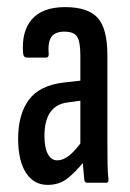

<svg xmlns="http://www.w3.org/2000/svg" viewBox="-20 -514 365 540"><path d="M225 0Q218 0 217 -9Q215 -27 213 -54Q211 -81 211 -100L206 -107V-358Q206 -396 197 -410.5Q188 -425 161 -425Q135 -425 124.5 -410Q114 -395 117 -361Q117 -352 109 -352H56Q46 -352 45 -364Q40 -426 70 -460Q100 -494 163 -494Q227 -494 254.5 -464Q282 -434 282 -359V-121Q282 -81 282.5 -53Q283 -25 285 -11Q286 0 279 0ZM114 6Q75 6 53 -28Q31 -62 31 -124Q31 -192 61 -233Q91 -274 160 -282L214 -288V-232L171 -226Q138 -222 121.5 -198.5Q105 -175 105 -131Q105 -99 114.5 -81Q124 -63 141 -63Q157 -63 174 -76Q191 -89 217 -125L221 -65Q190 -27 167.5 -10.5Q145 6 114 6Z"/></svg>

Font: Sofia Sans Extra Condensed Medium
Style: Regular
Weight: 500
Version: Version 4.100